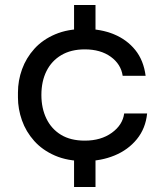

<svg xmlns="http://www.w3.org/2000/svg" viewBox="-20 -750 652 770"><path d="M320 -104Q251 -104 200.5 -126Q150 -148 117 -185Q84 -222 68 -267.5Q52 -313 52 -359V-379Q52 -427 68.5 -472.5Q85 -518 118 -554.5Q151 -591 201.5 -612.5Q252 -634 320 -634Q385 -634 437 -612.5Q489 -591 522.5 -549.5Q556 -508 564 -446H472Q465 -493 424 -522.5Q383 -552 320 -552Q265 -552 226 -529Q187 -506 166.5 -465Q146 -424 146 -369Q146 -316 166 -274.5Q186 -233 224.5 -209.5Q263 -186 320 -186Q385 -186 428.5 -217.5Q472 -249 478 -295H570Q564 -235 529 -192Q494 -149 439.5 -126.5Q385 -104 320 -104ZM277 0V-146H363V0ZM277 -584V-730H363V-584Z"/></svg>

Font: SVN-Sora Variable
Style: Regular
Weight: 400
Designer: Jonathan Barnbrook, Julián Moncada
Foundry: Barnbrook Fonts
Version: Version 2.000 - Viet hoa boi STYLEno.1 Fonts